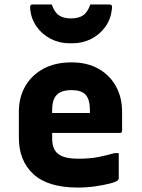

<svg xmlns="http://www.w3.org/2000/svg" viewBox="-20 -833 640 865"><path d="M302 -552Q373 -552 424 -523Q475 -494 502.5 -444Q530 -394 530 -330V-244Q530 -234 520 -234H215V-210Q215 -166 236 -145Q251 -130 275.5 -124Q300 -118 332 -118Q385 -118 423 -125.5Q461 -133 495 -143H515V-29Q515 -25 511 -21Q504 -14 476 -6.5Q448 1 409 6.5Q370 12 331 12Q196 12 130.5 -48.5Q65 -109 65 -212V-330Q65 -394 93.5 -444Q122 -494 175 -523Q228 -552 302 -552ZM302 -427Q257 -427 236 -406Q215 -385 215 -337V-324H385V-337Q385 -387 364 -408Q345 -427 302 -427ZM300 -750Q334 -750 354.5 -764Q375 -778 387 -813H470Q480 -813 483 -809Q486 -805 484 -791Q479 -746 454 -711.5Q429 -677 390.5 -657.5Q352 -638 307 -638H293Q248 -638 209.5 -657.5Q171 -677 146 -711.5Q121 -746 116 -791Q115 -805 117.5 -809Q120 -813 130 -813H213Q225 -778 245.5 -764Q266 -750 300 -750Z"/></svg>

Font: Recursive Mn Lnr St XBd
Style: Regular
Weight: 800
Monospace: yes
Version: Version 1.079;hotconv 1.0.112;makeotfexe 2.5.65598; ttfautoh